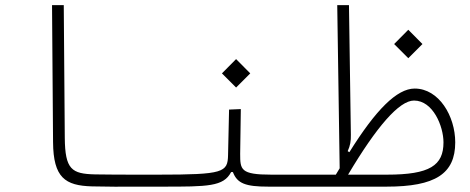

<svg xmlns="http://www.w3.org/2000/svg" viewBox="-20 -713 1798 735"><path d="M580.1 1.5C596.2 1.5 603 -7.3 603 -23.4C603 -38.1 594.7 -44.4 585.9 -44.4C564.5 -44.4 544.4 -44.4 524.9 -44.4C453.1 -44.4 396 -44.4 344.2 -45.4C254.4 -47.4 229 -64 228 -186L224.1 -693.4H179.2L183.1 -168.9C184.1 -32.7 229.5 -2.4 332 0.5C386.7 2 450.7 2 515.1 1.5C536.6 1.5 558.6 1.5 580.1 1.5Z M580.1 1.5C587.4 1.5 594.7 1.5 602.1 1.5C774.9 1.5 835.9 1.5 864.7 -54.2H871.6C888.2 -10.7 919.9 1.5 1007.3 1.5H1166C1189.5 1.5 1203.6 -2.4 1203.6 -22C1203.6 -42 1196.8 -44.4 1171.9 -44.4H1018.6C900.9 -44.4 899.4 -63.5 899.4 -124L901.9 -295.4L856.9 -293.5L853 -119.1C851.6 -53.2 836.4 -44.4 585.9 -44.4ZM883.8 -377.9 938 -432.1 883.8 -486.8 829.6 -432.1Z M1166 1.5H1460C1646 1.5 1722.7 -47.4 1722.7 -168C1722.7 -268.6 1660.2 -374 1567.4 -374C1499.5 -374 1418.5 -292.5 1317.4 -130.4L1311 -134.3C1320.8 -155.8 1323.7 -173.3 1323.2 -197.3L1315.9 -693.4H1271L1280.3 -68.8C1275.4 -61 1270.5 -52.7 1265.6 -44.4H1171.9ZM1312.5 -44.4C1421.9 -228.5 1508.3 -328.1 1564.9 -328.1C1637.7 -328.1 1677.7 -229.5 1677.7 -168C1677.7 -79.6 1625.5 -44.4 1461.4 -44.4ZM1543 -490.2 1597.2 -544.4 1543 -599.1 1488.8 -544.4Z"/></svg>

Font: Cascadia Code PL ExtraLight
Style: Regular
Weight: 200
Monospace: yes
Designer: Aaron Bell
Foundry: Saja Typeworks
Version: Version 2404.023